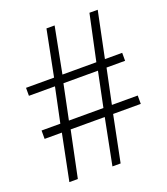

<svg xmlns="http://www.w3.org/2000/svg" viewBox="-129 -768 758 873"><g transform="rotate(-20 250.0 -332.0)"><path d="M184.6 -417 149.9 -249H316.9L351.6 -417ZM349.1 -208.5 304.2 14.6H264.6L308.6 -208.5H143.6L97.2 14.6H56.2L101.1 -208.5H17.6V-249H108.4L143.6 -417H17.6V-455.6H153.3L197.3 -677.7H236.8L193.8 -455.6H357.9L405.3 -677.7H445.3L399.4 -455.6H482.9V-417H393.1L357.9 -249H482.9V-208.5Z"/></g></svg>

Font: Doulos SIL APac
Style: Regular
Weight: 400
Designer: Walt Agee, Victor Gaultney, Peter Martin, Debbi Hosken, Becca Hirsbrunner
Foundry: SIL International
Version: Version 5.000